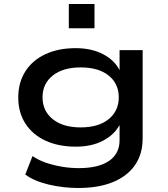

<svg xmlns="http://www.w3.org/2000/svg" viewBox="-20 -748 838 957"><path d="M370 189Q295 189 223 172Q151 155 106 122L142 30Q171 50 209 63Q247 76 289 83Q331 90 373 90Q471 90 523.5 54Q576 18 576 -49V-122H574Q549 -76 493 -46.5Q437 -17 358 -17Q272 -17 207.5 -46.5Q143 -76 107 -131.5Q71 -187 71 -262Q71 -337 106.5 -392.5Q142 -448 206.5 -478Q271 -508 357 -508Q436 -508 493.5 -478Q551 -448 576 -398V-498H691V-58Q691 19 653.5 74Q616 129 544.5 159Q473 189 370 189ZM382 -113Q471 -113 521.5 -154Q572 -195 572 -263Q572 -331 521.5 -371.5Q471 -412 382 -412Q294 -412 243 -371.5Q192 -331 192 -263Q192 -195 243 -154Q294 -113 382 -113ZM323 -607V-728H451V-607Z"/></svg>

Font: Nunito Sans 7pt Expanded SemiBold
Style: Regular
Weight: 600
Width: 7
Designer: Vernon Adams
Foundry: Vernon Adams
Version: Version 3.101;gftools[0.9.27]